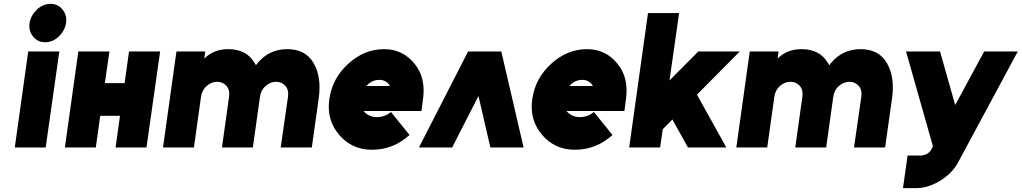

<svg xmlns="http://www.w3.org/2000/svg" viewBox="-20 -768 5321 1000"><path d="M324 -648Q330 -688 306 -718Q282 -748 243 -748Q204 -748 172 -718Q140 -687 134 -648Q128 -608 152 -578Q176 -548 215 -548Q255 -548 286 -578Q318 -609 324 -648ZM57 0H218L289 -500H127Z M318 0H479L502 -165H605L582 0H743L814 -500H652L629 -335H526L550 -500H388Z M1604 0 1640 -256Q1648 -312 1641 -358Q1634 -404 1613 -440Q1571 -512 1476 -512Q1383 -512 1323 -441Q1321 -438 1318 -434.5Q1315 -431 1313 -428Q1312 -431 1310 -434Q1308 -437 1306 -440Q1264 -512 1169 -512Q1100 -512 1054 -472Q1052 -470 1049 -467.5Q1046 -465 1044 -463L1049 -500H899L829 0H990L1027 -264Q1032 -299 1056 -320Q1081 -342 1111 -342Q1141 -342 1160 -320Q1178 -299 1173 -264L1136 0H1297L1334 -264Q1339 -299 1363 -320Q1388 -342 1418 -342Q1448 -342 1467 -320Q1485 -299 1480 -264L1442 0Z M2175 -190 2183 -250Q2199 -362 2140 -435Q2078 -512 1981 -512Q1877 -512 1794 -436Q1710 -360 1695 -250Q1680 -143 1747 -65Q1813 12 1917 12Q2028 12 2113 -65L2016 -185Q1986 -158 1941 -158Q1916 -158 1895 -171Q1889 -175 1883.5 -179.5Q1878 -184 1873 -190ZM1955 -352Q1977 -352 1991 -342Q2003 -335 2011 -320H1888Q1899 -332 1911 -340Q1931 -352 1955 -352Z M2162 0 2418 -500H2591L2707 0H2534L2472 -268L2335 0Z M3232 -190 3240 -250Q3256 -362 3197 -435Q3135 -512 3038 -512Q2934 -512 2851 -436Q2767 -360 2752 -250Q2737 -143 2804 -65Q2870 12 2974 12Q3085 12 3170 -65L3073 -185Q3043 -158 2998 -158Q2973 -158 2952 -171Q2946 -175 2940.5 -179.5Q2935 -184 2930 -190ZM3012 -352Q3034 -352 3048 -342Q3060 -335 3068 -320H2945Q2956 -332 2968 -340Q2988 -352 3012 -352Z M3257 0H3418L3432 -95L3482 -146L3563 0H3763L3610 -275L3833 -500H3617L3467 -349L3517 -700H3355Z M4590 0 4626 -256Q4634 -312 4627 -358Q4620 -404 4599 -440Q4557 -512 4462 -512Q4369 -512 4309 -441Q4307 -438 4304 -434.5Q4301 -431 4299 -428Q4298 -431 4296 -434Q4294 -437 4292 -440Q4250 -512 4155 -512Q4086 -512 4040 -472Q4038 -470 4035 -467.5Q4032 -465 4030 -463L4035 -500H3885L3815 0H3976L4013 -264Q4018 -299 4042 -320Q4067 -342 4097 -342Q4127 -342 4146 -320Q4164 -299 4159 -264L4122 0H4283L4320 -264Q4325 -299 4349 -320Q4374 -342 4404 -342Q4434 -342 4453 -320Q4471 -299 4466 -264L4428 0Z M4699 -500 4839 -6 4831 10Q4822 26 4807 34Q4791 42 4773 42H4707L4683 212H4749Q4812 212 4874 175Q4904 157 4928.5 133Q4953 109 4970 78L5281 -500H5106L4955 -221L4876 -500Z"/></svg>

Font: Unageo
Style: Black-Italic
Weight: 900
Designer: Richard Sepsi
Foundry: Richard Sepsi
Version: Version 2.000